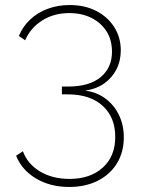

<svg xmlns="http://www.w3.org/2000/svg" viewBox="-20 -596 565 763"><path d="M318 -236Q365 -230 399.5 -204Q434 -178 453 -138.5Q472 -99 472 -50Q472 9 444.5 53.5Q417 98 368 122.5Q319 147 255 147Q180 147 123.5 113.5Q67 80 44 23L71 5Q89 55 138.5 85Q188 115 256 115Q339 115 388.5 70Q438 25 438 -52Q438 -130 388 -175.5Q338 -221 249 -221H226V-252H250Q335 -252 380 -289.5Q425 -327 425 -390Q425 -438 403 -472Q381 -506 343 -525Q305 -544 255 -544Q194 -544 147.5 -514.5Q101 -485 80 -436L55 -453Q70 -490 99.5 -518Q129 -546 169.5 -561Q210 -576 257 -576Q316 -576 361.5 -553Q407 -530 433.5 -489Q460 -448 460 -396Q460 -354 442.5 -320Q425 -286 393.5 -264Q362 -242 318 -236Z"/></svg>

Font: Raleway Thin ExtraLight
Style: Regular
Weight: 250
Version: Version 4.026